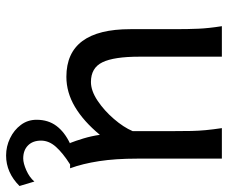

<svg xmlns="http://www.w3.org/2000/svg" viewBox="-79 -459 748 630"><g transform="rotate(90 295.0 -144.0)"><path d="M532.2 0H449.2Q442.4 -17.1 434.3 -43.7Q426.3 -70.3 422.4 -97.7Q377.9 -43.9 330.6 -15.9Q283.2 12.2 231.9 12.2Q75.7 12.2 75.7 -197.8Q75.7 -201.2 75.7 -222.2Q75.7 -243.2 75.7 -269.8Q75.7 -296.4 75.7 -317.4Q75.7 -338.4 75.7 -341.8Q75.7 -388.2 74.2 -421.1Q72.8 -454.1 65.9 -498H166V-227.1Q166 -144 184.3 -106.2Q202.6 -68.4 249 -68.4Q277.8 -68.4 310.3 -90.1Q342.8 -111.8 370.1 -143.6Q397.5 -175.3 410.2 -205.1V-341.8Q410.2 -374 409.7 -397.9Q409.2 -421.9 407 -445.1Q404.8 -468.3 400.4 -498H500.5V-219.7Q500.5 -148.9 508.8 -95Q517.1 -41 532.2 0ZM451.2 0H519.5Q481.9 23.9 461.7 46.6Q441.4 69.3 441.4 95.2Q441.4 122.6 457.3 138.2Q473.1 153.8 500 153.8Q515.6 153.8 538.8 143.6Q562 133.3 575.7 117.2L590.3 166Q546.4 210 490.2 210Q460.4 210 433.6 197Q406.7 184.1 389.9 161.6Q373 139.2 373 109.9Q373 71.8 393.1 44.9Q413.1 18.1 451.2 0Z"/></g></svg>

Font: Andika LitF DSA DSG
Style: Regular
Weight: 400
Designer: Victor Gaultney, Annie Olsen, Julie Remington, Don Collingsworth, Eric Hays, Becca Hirsbrunner
Foundry: SIL International
Version: Version 6.200 ; LitF DSA DSG; ttfautohint (v1.8.3.10-c5d8)